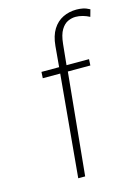

<svg xmlns="http://www.w3.org/2000/svg" viewBox="-107 -744 576 803"><g transform="rotate(-15 181.0 -342.0)"><path d="M95 -442.5 96.5 -469.5H173L181 -559.5Q185 -602.5 202.2 -630Q219.5 -657.5 246.2 -670.5Q273 -683.5 305 -683.5Q318.5 -683.5 332.5 -680.8Q346.5 -678 362 -669.5L353.5 -639Q339.5 -646.5 323.8 -650.8Q308 -655 293.5 -655Q277 -655 260.2 -647.5Q243.5 -640 230.8 -619.2Q218 -598.5 214 -558.5L205 -469.5H302.5L301 -442.5H203.5L160 0H130L170.5 -442.5Z"/></g></svg>

Font: Karla ExtraLight
Style: Italic
Weight: 250
Italic angle: -8°
Designer: Jonathan Pinhorn
Version: Version 2.004;gftools[0.9.33]